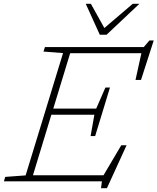

<svg xmlns="http://www.w3.org/2000/svg" viewBox="-48 -955 829 1011"><path d="M484 36 488.5 0H-27.5L-20.5 -23.5L87 -31.5L284 -675.5L181 -683.5L188.5 -707H709L739 -742H761.5L694.5 -534H665.5L696.5 -675H321.5L232.5 -383H458.5L507 -494H531L492 -366L453 -238.5H429L449 -351H222.5L125.5 -32H497L590.5 -190H618.5L515 36ZM686 -935 513 -772H477.5L403.5 -935H430.5L501.5 -807.5L651 -935Z"/></svg>

Font: Newsreader Caption ExtraLight
Style: Italic
Weight: 275
Italic angle: -17°
Designer: Hugues Gentile
Foundry: Production Type
Version: Version 1.001